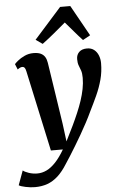

<svg xmlns="http://www.w3.org/2000/svg" viewBox="-103 -880 721 1176"><g transform="rotate(-5 257.5 -292.0)"><path d="M72.6 -459.6Q69.1 -476.5 63.8 -482.6Q58.5 -488.8 50.7 -488.8Q43.4 -488.8 36.3 -485.7Q29.2 -482.5 20.6 -475.8L6.8 -509.8Q11.3 -515.8 28 -529.7Q44.7 -543.6 70 -555.5Q95.3 -567.4 124.8 -567.4Q152.3 -567.4 169.4 -559.5Q186.4 -551.6 195.6 -536.6Q204.7 -521.6 207.9 -500.4Q215.1 -452.5 222.5 -404.9Q229.9 -357.2 237 -309.8Q244.2 -262.3 251.4 -214.8Q258.6 -167.4 265.8 -119.8L279.8 -11.1L325.6 -103.6Q343.7 -141.4 359.4 -178.3Q375.2 -215.2 387.1 -251Q399 -286.9 405.9 -321.7Q412.8 -356.6 412.8 -390.1Q412.8 -418.5 406.9 -435.3Q401 -452.1 394.8 -467.5Q388.7 -483 388.7 -507.1Q388.7 -533.8 405.7 -550.4Q422.6 -567.1 454.3 -567.1Q480.3 -567.1 497.7 -553.5Q515 -539.9 523.8 -517.7Q532.6 -495.5 532.6 -470.4Q532.6 -417 519.5 -368.6Q506.3 -320.1 485.2 -274Q464.2 -228 440.7 -181.1Q426.1 -149.5 407.6 -114.7Q389.1 -79.9 368.9 -44.9Q348.8 -10 329.3 22.1Q309.8 54.3 292.8 81.1Q275.8 107.9 263.5 126.3Q235.5 171.4 205.2 199Q174.9 226.5 140.4 238.9Q105.8 251.4 63.6 251.4Q36.4 251.4 6 245Q-24.4 238.6 -35.1 231.3L-2.8 142.9Q7.2 152.1 32.6 160.7Q58 169.3 85.4 169.3Q114.7 169.3 142.5 155.9Q170.3 142.5 198 113.2Q225.6 83.9 253.5 36.2H179.8ZM186.7 -618.6 145.4 -647.3 312.6 -834.8H375.2L480.6 -645.9L434.8 -620.7Q409.2 -647.8 384 -677.8Q358.9 -707.8 332.8 -737.3Q297.2 -707.1 260.4 -676.5Q223.7 -646 186.7 -618.6Z"/></g></svg>

Font: Merriweather Light
Style: Italic
Weight: 300
Italic angle: -7.8°
Designer: Eben Sorkin
Foundry: Eben Sorkin
Version: Version 2.101